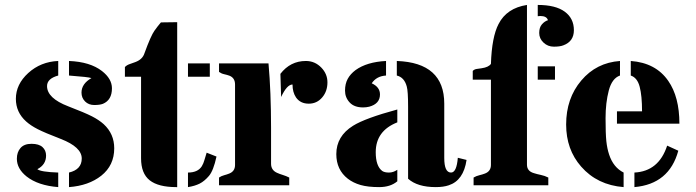

<svg xmlns="http://www.w3.org/2000/svg" viewBox="-20 -746 2801 773"><path d="M214.4 -441.9Q169.4 -429.7 169.4 -399.4Q169.4 -350.6 254.9 -317.9Q322.3 -292 350.3 -277.6Q378.4 -263.2 397.5 -246.1Q439.9 -207 439.9 -148.9Q439.9 -80.1 387.7 -38.6Q336.9 1.5 257.8 7.3V-51.3Q309.1 -63.5 309.1 -107.9Q309.1 -153.8 225.1 -186.5Q159.2 -211.9 131.6 -226.1Q104 -240.2 85.4 -256.8Q43.9 -293.9 43.9 -348.1Q43.9 -406.7 93.8 -452.1Q144 -497.6 214.4 -500.5ZM348.1 -431.6Q337.4 -436 257.8 -441.9V-500.5Q342.8 -497.1 390.6 -460Q430.7 -428.7 430.7 -390.6Q430.7 -343.3 394.5 -328.1Q381.8 -323.2 359.4 -323.2Q336.9 -323.2 322.5 -337.6Q308.1 -352.1 308.1 -373Q308.1 -408.7 348.1 -431.6ZM130.4 -64.9Q143.1 -53.7 214.4 -51.3V7.3Q133.3 1 86.9 -35.6Q47.9 -66.9 47.9 -106.9Q47.9 -133.3 62.5 -150.1Q77.1 -167 106.9 -167Q136.7 -167 151.1 -153.8Q165.5 -140.6 165.5 -119.6Q165.5 -83 130.4 -64.9Z M693.4 -656.7V7.3H689.5Q617.7 7.3 582.8 -20Q547.9 -47.4 547.9 -108.9V-437H482.9V-476.1Q490.2 -483.9 501.7 -487.8Q513.2 -491.7 524.9 -496.1Q553.7 -506.8 561.5 -531.2Q587.4 -602.5 602.1 -622.8Q616.7 -643.1 627.9 -655.8ZM736.8 -51.3Q776.4 -51.3 792.5 -76.7Q799.3 -87.9 803.2 -102.3Q807.1 -116.7 812 -131.3L851.6 -115.7Q839.4 -59.1 821.3 -37.8Q803.2 -16.6 783.9 -6.8Q764.6 2.9 736.8 7.3ZM736.8 -490.7H824.7V-437H736.8Z M1157.7 -405.8Q1135.3 -405.8 1111.8 -355.5L1108.9 -448.7Q1148.9 -500.5 1211.4 -500.5Q1248 -500.5 1273.9 -473.6Q1298.3 -448.2 1298.3 -414.6Q1298.3 -378.9 1277.8 -354.5Q1256.3 -328.6 1223.1 -328.6Q1189.5 -328.6 1171.9 -353.5Q1157.7 -374.5 1157.7 -405.8ZM1061 -490.7Q1071.3 -375.5 1071.3 -231.4V-86.9Q1071.3 -61 1095.2 -50.3Q1106 -45.4 1118.9 -41.5Q1131.8 -37.6 1144.5 -31.2V0H861.8V-31.2Q871.1 -37.6 882.3 -40.5Q893.6 -43.5 903.3 -47.4Q926.3 -56.6 926.3 -82V-405.8Q926.3 -432.6 903.3 -441.4Q893.6 -444.8 882.3 -447.3Q871.1 -449.7 861.8 -456.5V-490.7Z M1734.4 7.3Q1660.6 7.3 1623 -26.4V-316.4Q1623 -378.9 1617.7 -397.5Q1607.9 -434.6 1577.6 -441.9V-500.5Q1768.6 -493.7 1768.6 -328.6V-109.9Q1768.6 -51.3 1795.9 -51.3Q1818.4 -51.3 1823.2 -110.8L1858.4 -102.1Q1846.2 -19.5 1786.6 0Q1765.1 7.3 1734.4 7.3ZM1579.6 -16.1Q1551.8 7.3 1506.6 7.3Q1461.4 7.3 1431.6 -1.2Q1401.9 -9.8 1380.4 -26.4Q1334 -62.5 1334 -125.5Q1334 -197.8 1401.4 -239.7Q1449.7 -270 1579.6 -305.2V-253.4Q1492.7 -219.2 1492.7 -133.3Q1492.7 -77.1 1519 -57.6Q1528.3 -51.3 1545.9 -51.3Q1563.5 -51.3 1579.6 -62.5ZM1476.6 -410.6Q1509.8 -395.5 1509.8 -365.7Q1509.8 -328.1 1466.3 -316.4Q1454.1 -313.5 1441.9 -313.5Q1406.2 -313.5 1387.7 -333.5Q1369.1 -353.5 1369.1 -381.1Q1369.1 -408.7 1379.9 -428.5Q1390.6 -448.2 1411.6 -463.9Q1457 -496.6 1534.2 -500.5V-441.9Q1495.6 -439.5 1476.6 -410.6Z M2101.6 -83Q2101.6 -56.6 2129.9 -48.8Q2142.1 -44.9 2157.5 -41.7Q2172.9 -38.6 2187.5 -31.2V0H1886.7V-31.2Q1897.5 -37.6 1909.9 -40.5Q1922.4 -43.5 1932.6 -47.4Q1956.5 -56.6 1956.5 -82V-425.3H1883.3V-460.4Q1889.2 -466.8 1898.7 -468.3Q1908.2 -469.7 1918.9 -471.2Q1946.8 -475.1 1956.5 -488.8Q1960 -597.2 1987.3 -649.4Q2020 -713.4 2101.6 -726.1ZM2155.3 -681.6Q2149.9 -681.6 2145 -680.7V-726.1Q2216.8 -726.1 2253.7 -699Q2290.5 -671.9 2290.5 -624.5Q2290.5 -579.1 2248 -563.5Q2234.4 -558.1 2210 -558.1Q2185.5 -558.1 2168.2 -574.5Q2150.9 -590.8 2150.9 -613.3Q2150.9 -635.7 2161.9 -648.2Q2172.9 -660.6 2186 -664.6Q2181.2 -681.6 2155.3 -681.6ZM2145 -479H2214.4V-425.3H2145Z M2534.2 -51.3Q2632.3 -56.2 2666 -159.7L2710.9 -139.2Q2674.3 -4.9 2534.2 7.3ZM2519.5 -500.5Q2620.1 -493.2 2670.4 -420.4Q2715.3 -356 2715.3 -248H2463.9V-297.9H2564.9Q2564.9 -360.4 2555.4 -396.7Q2545.9 -433.1 2519.5 -441.9ZM2490.7 7.3Q2384.8 -1 2319.8 -75.2Q2259.3 -144 2259.3 -244.6Q2259.3 -350.1 2320.3 -421.9Q2380.9 -493.7 2476.1 -500.5V-441.9Q2443.8 -430.7 2430.9 -381.3Q2418 -332 2418 -270.3Q2418 -208.5 2421.1 -178Q2424.3 -147.5 2432.6 -123Q2449.7 -71.8 2490.7 -51.3Z"/></svg>

Font: Stardos Stencil
Style: Bold
Weight: 700
Designer: vernon adams
Foundry: vernon adams
Version: Version 1.000